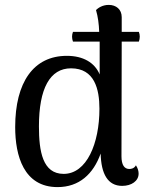

<svg xmlns="http://www.w3.org/2000/svg" viewBox="-20 -751 613 784"><path d="M547 -581C552 -595 552 -608 547 -621H477V-681C477 -713 454 -731 424 -731C398 -731 380 -718 372 -710C380 -683 384 -652 385 -621H278C273 -608 273 -595 278 -581H387V-563V-447C367 -495 320 -523 253 -523C117 -523 42 -415 42 -232C42 -115 77 13 215 13C303 13 361 -40 391 -124C393 -41 420 8 479 8C517 8 546 -12 546 -42C546 -52 543 -64 535 -76C528 -63 516 -61 508 -61C488 -61 476 -77 476 -113L477 -581ZM240 -41C154 -41 139 -133 139 -235C139 -390 184 -472 270 -472C366 -472 386 -387 386 -307C386 -165 334 -41 240 -41Z"/></svg>

Font: Arima Koshi Medium
Style: Regular
Weight: 500
Designer: Joana Correia and Natanael Gama
Foundry: NDISCOVER
Version: Version 1.019;PS 001.019;hotconv 1.0.88;makeotf.lib2.5.64775